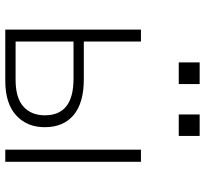

<svg xmlns="http://www.w3.org/2000/svg" viewBox="-44 -714 758 709"><g transform="rotate(90 334.5 -359.0)"><path d="M532.2 0V-501H577.1V0ZM88.9 0V-501H132.8V-290H272.5Q359.4 -290 404.3 -252.4Q449.2 -214.8 449.2 -145.5Q449.2 -80.1 405.3 -40Q361.3 0 278.3 0ZM132.8 -38.1H274.4Q340.8 -38.1 373 -66.9Q405.3 -95.7 405.3 -146.5Q405.3 -252 270.5 -252H132.8ZM210 -640.6V-717.8H290V-640.6ZM402.3 -640.6V-717.8H481.4V-640.6Z"/></g></svg>

Font: Gothic A1 ExtraLight
Style: Regular
Weight: 275
Designer: HanYang I&C Co.,Ltd.
Foundry: HanYang I&C Co.,Ltd.
Version: Version 2.50